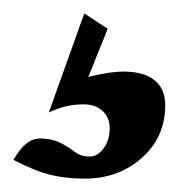

<svg xmlns="http://www.w3.org/2000/svg" viewBox="-20 -49 267 287"><path d="M112 66Q128 62 141 60Q154 58 165 58Q195 58 211 71Q227 84 227 108Q227 156 192 187Q157 218 107 218Q79 218 56 212.5Q33 207 0 190Q10 173 19.5 165.5Q29 158 40 158Q52 158 61.5 161Q71 164 85 173Q95 181 101 183Q107 185 114 185Q126 185 135 172.5Q144 160 144 143Q144 127 133.5 117Q123 107 105 107Q92 107 80.5 109.5Q69 112 53 119L106 -29L141 -6Z"/></svg>

Font: Galada
Style: Regular
Weight: 400
Designer: Latin by Pablo Impallari, Bengali by Jeremie Hornus, Yoann Minet, and Juan Bruce
Foundry: black foundry
Version: Version 1.261;PS 1.261;hotconv 1.0.86;makeotf.lib2.5.63406